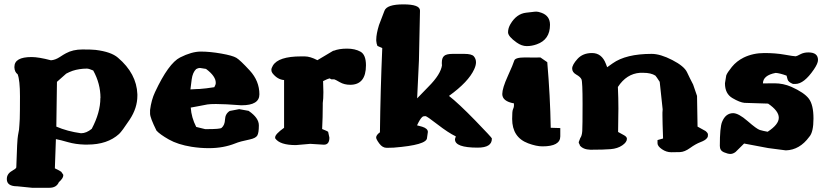

<svg xmlns="http://www.w3.org/2000/svg" viewBox="-20 -680 3849 892"><path d="M126.5 -415Q159.7 -415 216.8 -399.9Q236.8 -401.4 257.3 -414.8Q277.8 -428.2 286.6 -432.6Q318.8 -450.2 362.8 -450.2Q406.7 -450.2 423.8 -448.2Q496.1 -439.5 527.8 -412.1Q614.7 -338.4 618.2 -242.2V-234.9Q618.2 -178.2 582.3 -124Q546.4 -69.8 533.2 -57.6Q479 -8.3 386.7 -8.3H373Q332 -9.3 296.1 -19.5Q260.3 -29.8 239.7 -33.7Q237.8 34.7 234.9 102.1Q258.8 113.3 264.6 118.2L273.9 131.8V135.7Q273.9 147.9 253.4 166.5Q242.2 192.4 209.5 192.4H128.9L60.5 185.5H60.1Q11.7 185.5 11.7 152.3V151.4Q11.7 127.4 36.1 113.8Q55.2 103 55.7 97.7Q59.6 -32.7 63.5 -50.5Q67.4 -68.4 68.4 -77.6Q69.3 -86.9 70.1 -99.6Q70.8 -112.3 71.8 -127.4Q72.8 -158.7 72.8 -232.9Q72.8 -307.1 62 -335Q47.9 -345.2 46.9 -366.7V-369.1Q46.9 -415 126.5 -415ZM413.1 -352.5Q393.1 -361.3 383.5 -361.3Q374 -361.3 365.7 -360.6Q357.4 -359.9 349.1 -358.6Q340.8 -357.4 332.8 -355.5Q324.7 -353.5 317.4 -351.1Q302.2 -345.7 287.6 -337.9L244.6 -299.8L241.7 -91.8Q292.5 -69.8 356 -61Q356.4 -61 356.9 -61Q381.3 -61 406.2 -81.5Q446.3 -157.2 446.3 -224.1Q446.3 -224.6 446.8 -225.1Q446.8 -291.5 413.1 -352.5Z M864.7 -264.6Q887.2 -266.1 891.1 -266.1Q895 -266.1 898.4 -266.4Q901.9 -266.6 906.7 -266.6Q936 -268.6 975.6 -274.9Q982.4 -286.1 982.4 -294.9Q982.4 -303.7 979.5 -311.3Q976.6 -318.8 971.2 -326.7Q960 -342.8 937 -359.9Q927.2 -360.8 915.5 -363.3Q912.1 -364.3 908.7 -364.3Q900.4 -364.3 892.1 -359.4H891.6Q875 -343.8 870.6 -311.3Q866.2 -278.8 864.7 -264.6ZM1185.1 -241.7Q1185.1 -190.9 1102.5 -190.9Q1101.6 -190.9 1100.1 -190.9Q1024.9 -196.8 983.4 -196.8Q957 -196.8 943.8 -194.8Q911.1 -188.5 899.4 -186.3Q887.7 -184.1 879.4 -182.6Q871.1 -181.2 866.2 -180.2Q869.1 -134.3 891.6 -90.3L933.1 -80.1H942.4Q1002.4 -80.1 1009.3 -85.9Q1024.4 -98.6 1025.4 -125Q1026.4 -151.4 1047.4 -164.6L1091.3 -172.9L1135.3 -165L1136.2 -164.1Q1182.6 -132.3 1182.6 -97.7V-96.7Q1182.6 -63 1175.3 -50.3Q1168 -38.1 1140.6 -32.2Q1094.7 -22.9 1072.8 -13.7Q1017.6 8.3 951.2 8.3Q949.7 8.3 948.2 8.3Q911.1 8.3 870.1 2Q806.2 -8.3 764.4 -32Q722.7 -55.7 707 -73.2Q677.2 -133.3 677.2 -151.9V-168.9Q683.1 -215.8 700.2 -252Q762.7 -385.7 816.7 -413.1Q870.6 -440.4 912.8 -440.4Q955.1 -440.4 1007.8 -431.2Q1060.5 -421.9 1078.1 -411.4Q1095.7 -400.9 1140.4 -352.3Q1185.1 -303.7 1185.1 -241.7Z M1504.4 -67.9 1510.3 -40.5Q1510.3 -7.8 1484.9 -7.8Q1484.4 -7.8 1483.9 -7.8L1421.4 -11.7L1354.5 -5.9Q1279.8 -5.9 1258.3 -37.6V-42Q1258.3 -56.6 1299.8 -86.4V-308.1Q1268.6 -310.5 1245.6 -340.3Q1240.7 -347.2 1240.7 -355.2Q1240.7 -363.3 1247.6 -375Q1272.9 -418 1378.9 -418H1395.5Q1420.9 -418 1454.6 -400.4L1528.3 -444.3H1530.8Q1555.2 -454.1 1592.3 -454.1Q1629.4 -454.1 1654.8 -439.9Q1680.2 -425.8 1680.2 -376.5Q1680.2 -286.1 1606.9 -286.1Q1579.6 -286.1 1558.8 -298.1Q1538.1 -310.1 1532.7 -311.5H1519.5L1511.2 -315.9Q1502.4 -314 1481 -303.2Q1482.4 -274.4 1482.4 -252Q1482.4 -219.2 1479.5 -201.2V-190.9Q1479.5 -135.7 1476.6 -80.6Q1501 -70.8 1504.4 -67.9Z M1931.2 -629.9Q1931.2 -629.9 1926.3 -398.9L1918 -223.1Q1939.5 -246.1 1969.7 -276.4Q2028.8 -335.4 2033.7 -378.9L2032.7 -380.4V-389.6Q2032.7 -410.6 2043 -419.9Q2053.2 -429.7 2083.5 -429.7H2136.7Q2171.4 -429.7 2181.2 -418.5Q2191.4 -406.7 2191.4 -390.6Q2191.4 -376.5 2183.1 -358.4Q2156.7 -299.8 2065.9 -234.4Q2109.4 -200.7 2188 -120.1Q2264.6 -41 2265.1 -37.1V-35.2Q2265.1 5.9 2199.2 5.9Q2093.8 5.9 2093.8 -32.2V-34.2L2097.7 -46.4Q2063 -63 2012.9 -101.8Q1962.9 -140.6 1956.5 -140.6Q1950.2 -140.6 1947.3 -139.6Q1944.3 -138.7 1941.4 -136.2Q1931.6 -127.9 1917.5 -97.7L1941.4 -91.3Q1967.8 -83 1967.8 -66.9L1963.9 -39.6Q1963.9 -6.3 1809.1 5.9Q1796.9 6.8 1776.9 6.8Q1756.8 6.8 1742.2 -13.2Q1727.5 -33.2 1727.5 -41Q1727.5 -52.7 1745.1 -65.4Q1747.6 -262.2 1755.9 -456.5Q1744.6 -461.9 1733.4 -466.8Q1729 -477.1 1728 -490.7Q1728 -493.2 1728 -496.1Q1728 -522 1740.7 -563.5L1766.1 -629.9Q1776.9 -659.7 1854 -659.7Q1931.2 -659.7 1931.2 -630.9Q1931.2 -630.4 1931.2 -630.4Q1931.2 -629.9 1931.2 -629.9Z M2495.6 -620.6Q2535.2 -606.4 2535.2 -564.9Q2535.2 -495.6 2473.6 -474.1Q2450.7 -465.8 2427.2 -465.8Q2403.8 -465.8 2380.4 -482.4Q2340.3 -510.7 2340.3 -530Q2340.3 -549.3 2351.6 -568.4Q2379.9 -616.2 2424.8 -621.1Q2442.4 -623 2450.2 -624Q2463.9 -626 2472.2 -626Q2480.5 -626 2495.6 -620.6ZM2490.7 -413.1Q2506.3 -401.9 2522.5 -391.1Q2536.1 -233.4 2538.6 -86.4L2583 -85V-46.4Q2583 0 2500 0Q2471.7 0 2433.6 -14.2Q2359.4 -42 2359.4 -127.4Q2359.4 -163.6 2362.8 -170.9Q2367.7 -182.6 2367.7 -187.7Q2367.7 -192.9 2367.7 -194.1Q2367.7 -195.3 2367.7 -196.3Q2367.7 -198.2 2367.7 -199.7Q2313.5 -209.5 2313.5 -243.2Q2313.5 -270 2339.1 -326.4Q2364.7 -382.8 2368.9 -397.9Q2373 -413.1 2418 -413.1H2423.3Q2446.3 -412.6 2462.6 -412.6Q2479 -412.6 2490.7 -413.1Z M3057.6 -157.2Q3058.6 -168 3058.6 -171.9L3044.9 -299.8Q3028.8 -324.7 3024.9 -328.6Q3004.4 -341.8 2968.3 -341.8H2953.6Q2890.6 -337.4 2850.6 -275.9Q2853 -223.1 2853 -175.8V-175.3Q2852.5 -170.4 2852.5 -142.8Q2852.5 -115.2 2851.6 -66.9Q2862.3 -60.5 2877.4 -52.7Q2892.6 -44.9 2892.6 -35.2Q2892.6 -19.5 2870.8 -4.6Q2849.1 10.3 2817.1 12.9Q2785.2 15.6 2725.6 15.6H2722.7Q2689 14.6 2673.8 -4.4V-6.3Q2673.8 -6.3 2668.9 -16.1V-20.5L2675.8 -38.6Q2683.6 -48.8 2685.1 -71.5Q2686.5 -94.2 2686.5 -197.3Q2686.5 -300.3 2681.4 -311.5Q2676.3 -322.8 2657.2 -333.5Q2638.2 -344.2 2638.2 -361.6Q2638.2 -378.9 2662.8 -406.2Q2687.5 -433.6 2730.5 -433.6Q2775.9 -433.6 2794.9 -383.3Q2798.3 -374.5 2800.8 -367.7Q2809.6 -373.5 2826.2 -385.7Q2888.2 -429.7 3007.3 -429.7Q3047.9 -429.7 3103.3 -401.1Q3158.7 -372.6 3171.9 -344.2Q3184.1 -317.9 3200.2 -287.1L3218.3 -234.4L3220.7 -91.8L3257.8 -71.3Q3269 -62 3269 -55.4Q3269 -48.8 3268.6 -46.6Q3268.1 -44.4 3267.1 -42.5Q3266.1 -40.5 3264.6 -38.6Q3257.3 -28.3 3234.6 -19.8Q3211.9 -11.2 3186.3 7.3Q3160.6 25.9 3139.4 26.6Q3118.2 27.3 3099.1 27.3H3098.6Q3075.7 27.3 3055.2 13.2Q3034.7 -1 3034.7 -14.2V-29.3L3060.5 -36.6Q3057.6 -115.2 3057.6 -144.5Z M3735.4 -436.5Q3780.3 -436.5 3780.3 -401.4Q3780.3 -385.3 3761.2 -357.4Q3715.3 -290 3675.3 -290H3664.1Q3641.6 -298.8 3638.7 -311.8Q3635.7 -324.7 3634.3 -328.6Q3602.1 -340.3 3583.5 -341.3Q3524.9 -330.1 3524.4 -292.5H3528.3Q3537.1 -293 3577.9 -293Q3618.7 -293 3655.8 -276.9Q3716.3 -250 3737.8 -221.4Q3759.3 -192.9 3759.3 -129.4Q3759.3 -65.9 3739.7 -44.4Q3695.3 16.6 3630.9 18.6L3548.3 7.8L3437 -13.2L3397.5 25.9Q3385.3 35.2 3373.3 35.2Q3361.3 35.2 3342.8 27.3Q3324.2 19.5 3324.2 -2.4Q3324.2 -87.4 3334.5 -113.3Q3350.6 -153.8 3385.7 -154.3Q3411.1 -154.3 3453.4 -117.4Q3495.6 -80.6 3510 -76.2Q3524.4 -71.8 3546.4 -67.9Q3598.1 -101.6 3598.1 -132.8Q3598.1 -132.8 3598.1 -133.3Q3598.1 -165 3548.3 -198.7L3440.9 -202.1H3439Q3417 -204.1 3382.6 -224.4Q3348.1 -244.6 3348.1 -292.5V-293.5L3354 -329.6Q3358.4 -342.3 3380.1 -369.1Q3401.9 -396 3435.1 -412.6Q3478.5 -433.6 3531 -433.6Q3583.5 -433.6 3625.5 -426Q3667.5 -418.5 3676.3 -418.5H3677.2Q3682.6 -419.4 3698.5 -428Q3714.4 -436.5 3735.4 -436.5Z"/></svg>

Font: Drukaatie burti
Style: Heavy
Weight: 800
Version: Version 0.14